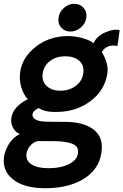

<svg xmlns="http://www.w3.org/2000/svg" viewBox="-56 -748 653 1016"><path d="M316.9 -581.1Q286.1 -581.1 267.6 -602.5Q249 -624 253.9 -654.8Q257.8 -684.6 282.5 -706.3Q307.1 -728 336.9 -728Q367.7 -728 386.2 -706.5Q404.8 -685.1 400.9 -654.8Q397 -624 371.8 -602.5Q346.7 -581.1 316.9 -581.1ZM194.8 248Q85 250 24.9 210Q-35.2 169.9 -36.1 106Q-38.1 68.8 -15.6 25.9Q6.8 -17.1 48.8 -39.1Q26.9 -46.9 13.4 -71Q0 -95.2 3.9 -123Q12.7 -184.1 90.8 -223.1Q68.8 -247.1 56.9 -285.6Q44.9 -324.2 50.8 -367.2Q62 -445.3 134 -501.2Q206.1 -557.1 304.2 -557.1Q339.4 -557.1 379.2 -546.6Q418.9 -536.1 439 -519Q455.1 -556.2 500 -576.2Q544.9 -596.2 577.1 -588.9Q569.3 -524.9 564.9 -503.9Q542 -510.7 518.6 -502.9Q495.1 -495.1 482.9 -472.2Q520 -412.1 512.2 -359.9Q499 -271 425 -214.6Q351.1 -158.2 252 -155.8Q183.1 -152.8 149.9 -175.8Q132.8 -169.9 123.3 -158.4Q113.8 -147 116.2 -136.2Q122.1 -105.5 189.9 -104L297.9 -103Q385.7 -101.1 435.3 -65.4Q484.9 -29.8 482.9 35.2Q479 134.3 400.4 189.7Q321.8 245.1 194.8 248ZM384.8 -360.8Q390.6 -401.9 363.8 -426Q336.9 -450.2 289.1 -450.2Q242.2 -450.2 209 -425.5Q175.8 -400.9 169.9 -359.9Q164.1 -318.8 190.4 -293.5Q216.8 -268.1 263.2 -268.1Q311 -268.1 345 -293.5Q378.9 -318.8 384.8 -360.8ZM356.9 58.1Q359.9 24.9 324.5 12Q289.1 -1 228 -1H142.1Q119.1 4.9 103 24.4Q86.9 43.9 84 65.9Q80.1 103 112.1 122.6Q144 142.1 200.2 142.1Q268.1 142.1 311.5 119.1Q355 96.2 356.9 58.1Z"/></svg>

Font: Oakes Grotesk
Style: SemiBold Italic
Weight: 600
Designer: Samuel Oakes
Foundry: Samuel Oakes
Version: Version 1.0 | wf-rip DC20170320